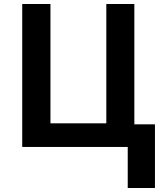

<svg xmlns="http://www.w3.org/2000/svg" viewBox="-20 -734 814 959"><path d="M754 -113V205H618V0H91V-714H232V-118H511V-714H651V-113Z"/></svg>

Font: Noto Sans UI
Style: Bold
Weight: 700
Designer: Monotype Design Team
Foundry: Monotype Imaging Inc.
Version: Version 1.901